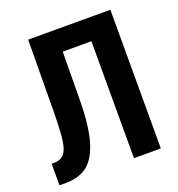

<svg xmlns="http://www.w3.org/2000/svg" viewBox="-129 -818 858 925"><g transform="rotate(-20 300.0 -355.5)"><path d="M538.6 -710.9V0H400.9V-599.6H253.9L251.5 -338.9Q250 -245.6 237.1 -181.2Q224.1 -116.7 199.7 -76.4Q175.3 -36.1 138.7 -18.1Q102.1 0 53.2 0H19V-110.4H38.6Q62.5 -112.8 76.9 -124.8Q91.3 -136.7 99.4 -162.8Q107.4 -189 110.4 -231.7Q113.3 -274.4 114.3 -338.9L117.2 -710.9Z"/></g></svg>

Font: Roboto Mono
Style: Bold
Weight: 700
Designer: Google
Version: Version 2.000985; 2015; ttfautohint (v1.3)